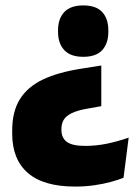

<svg xmlns="http://www.w3.org/2000/svg" viewBox="-20 -527 507 708"><path d="M353.5 -285.5V-135.5L303 -126.5Q265 -120 244 -109.5Q223 -99 214.8 -84.8Q206.5 -70.5 206.5 -52V-48Q206.5 -18.5 226.5 -3.8Q246.5 11 294.5 11Q334.5 11 374.5 2.8Q414.5 -5.5 454.5 -19.5L435.5 128.5Q416 136.5 388.2 144Q360.5 151.5 327.2 156.2Q294 161 257 161Q141 161 83 111Q25 61 25 -34V-46Q25 -116 53.5 -161.5Q82 -207 138.2 -233.8Q194.5 -260.5 278 -273.5ZM287 -507Q334.5 -507 357 -482.5Q379.5 -458 379.5 -415V-409.5Q379.5 -367 357 -342.2Q334.5 -317.5 287 -317.5Q240 -317.5 217 -342.2Q194 -367 194 -409.5V-415Q194 -458 217 -482.5Q240 -507 287 -507Z"/></svg>

Font: Anek Gujarati ExtraBold
Style: Regular
Weight: 800
Version: Version 1.003